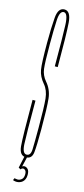

<svg xmlns="http://www.w3.org/2000/svg" viewBox="-115 -632 334 765"><g transform="rotate(15 52.0 -249.5)"><path d="M53 3Q27 3 23.5 -34.5Q20 -72 20 -225H32Q32 -84 34 -46Q36 -8 53 -8Q70 -8 71 -34.5Q72 -61 72 -123Q72 -210 68.5 -243.5Q65 -277 47 -298Q26 -322.5 21.5 -349.5Q17 -376.5 17 -461Q17 -522 20.5 -564Q24 -606 50 -606Q76 -606 79.5 -558.5Q83 -511 83 -377H71Q71 -499 69 -547Q67 -595 50 -595Q33 -595 31 -556.5Q29 -518 29 -458Q29 -382 32.2 -356Q35.5 -330 53 -309.5Q76 -283 80 -247.2Q84 -211.5 84 -120Q84 -54 81 -25.5Q78 3 53 3ZM43.5 107Q37.5 107 33.2 105.8Q29 104.5 27.5 104L31.5 95Q33 95.5 36.5 96.2Q40 97 44.5 97Q53 97 60.8 90.5Q68.5 84 68.5 69Q68.5 58.5 64.2 53.8Q60 49 55.5 49Q52.5 49 49.8 50.5Q47 52 45.5 55L46.5 45Q48 42 51 40.5Q54 39 57.5 39Q65 39 71.8 45.8Q78.5 52.5 78.5 69Q78.5 79.5 75.2 86.8Q72 94 66.8 98.5Q61.5 103 55.2 105Q49 107 43.5 107ZM45.5 55 36.5 50 47.5 0H58.5Z"/></g></svg>

Font: Anybody UltraCondensed Thin
Style: Regular
Weight: 100
Width: 1
Designer: Tyler Finck
Foundry: Etcetera Type Company
Version: Version 1.110